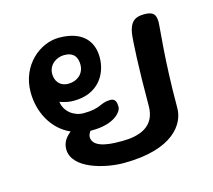

<svg xmlns="http://www.w3.org/2000/svg" viewBox="-75 -546 717 646"><g transform="rotate(-15 283.5 -223.0)"><path d="M201 -124H207C287 -124 313 -162 313 -177C313 -193 310 -207 292 -207C256 -207 256 -187 194 -187C162 -187 130 -209 125 -245C147 -238 156 -236 174 -236C258 -236 295 -296 295 -355C295 -409 263 -454 179 -454C113 -454 40 -395 40 -301C40 -232 74 -166 136 -139C121 -127 106 -111 106 -85C106 -17 216 10 281 10C455 10 503 -68 503 -122C503 -292 517 -397 517 -418C517 -444 509 -456 477 -456C438 -456 427 -437 421 -407C417 -382 412 -285 412 -154C412 -80 353 -63 295 -63C273 -63 193 -61 193 -104C193 -110 196 -117 201 -124ZM126 -342C126 -373 153 -393 181 -393C215 -393 226 -373 226 -348C226 -315 200 -296 171 -296C139 -296 126 -319 126 -342Z"/></g></svg>

Font: Itim
Style: Regular
Weight: 400
Designer: CadsonDemak Team
Foundry: Pablo Impallari
Version: Version 1.002;PS 001.002;hotconv 1.0.88;makeotf.lib2.5.64775